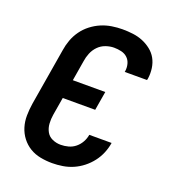

<svg xmlns="http://www.w3.org/2000/svg" viewBox="-136 -849 872 962"><g transform="rotate(20 300.0 -367.5)"><path d="M250 8Q218 8 187 2Q156 -4 130.5 -19.5Q105 -35 86.5 -59Q68 -83 59 -112.5Q50 -142 50.5 -174Q51 -206 56 -238L107 -543Q111 -570 121 -597.5Q131 -625 148.5 -649.5Q166 -674 190 -692.5Q214 -711 241 -722.5Q268 -734 297 -738.5Q326 -743 353 -743Q382 -743 409.5 -739.5Q437 -736 461.5 -726Q486 -716 507 -699.5Q528 -683 540.5 -660.5Q553 -638 557 -610.5Q561 -583 557 -555L555 -546H436L437 -550Q440 -570 435 -589Q430 -608 416.5 -620.5Q403 -633 384 -637.5Q365 -642 345 -642Q323 -642 300.5 -634Q278 -626 261.5 -609Q245 -592 236 -570Q227 -548 224 -526L206 -418H379L362 -317H189L173 -222Q169 -198 170.5 -174.5Q172 -151 182.5 -131.5Q193 -112 214 -102.5Q235 -93 259 -93Q279 -93 299.5 -98.5Q320 -104 336.5 -117.5Q353 -131 363.5 -150Q374 -169 377 -189H496Q492 -162 481 -135Q470 -108 452 -84.5Q434 -61 410.5 -42.5Q387 -24 360.5 -12.5Q334 -1 305.5 3.5Q277 8 250 8Z"/></g></svg>

Font: Iosevka Extended Oblique
Style: Bold
Weight: 700
Width: 7
Italic angle: -9°
Monospace: yes
Designer: Belleve Invis
Foundry: Belleve Invis
Version: Version 32.5.0; ttfautohint (v1.8.4)